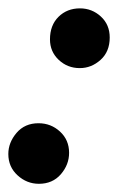

<svg xmlns="http://www.w3.org/2000/svg" viewBox="-29 -428 304 466"><path d="M164.6 -262.7Q134.8 -262.7 113.5 -282.7Q92.3 -302.7 92.3 -332.5Q92.3 -366.7 113 -387.2Q133.8 -407.7 165 -407.7Q194.3 -407.7 215.8 -387.9Q237.3 -368.2 237.3 -336.9Q237.3 -302.7 215.1 -282.7Q192.9 -262.7 164.6 -262.7ZM65.4 18.1Q36.1 18.1 13.7 -2.4Q-8.8 -22.9 -8.8 -54.2Q-8.8 -82 11.2 -105.5Q31.2 -128.9 64.5 -128.9Q94.7 -128.9 116.7 -108.6Q138.7 -88.4 138.7 -57.1Q138.7 -28.3 118.7 -5.1Q98.6 18.1 65.4 18.1Z"/></svg>

Font: Elstob 6pt Medium
Style: Italic
Weight: 500
Italic angle: -20°
Designer: Peter S. Baker
Version: Version 1.015